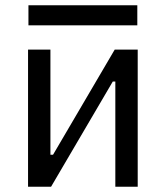

<svg xmlns="http://www.w3.org/2000/svg" viewBox="-20 -705 626 725"><path d="M85.9 0H172.9L405.8 -397H415.5V0H500V-517.6H413.1L180.2 -120.6H170.4V-517.6H85.9ZM87.4 -609.4H498.5V-685.1H87.4Z"/></svg>

Font: Cascadia Mono PL SemiLight
Style: Regular
Weight: 350
Monospace: yes
Designer: Aaron Bell
Foundry: Saja Typeworks
Version: Version 2404.023